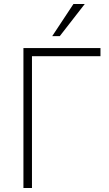

<svg xmlns="http://www.w3.org/2000/svg" viewBox="-20 -947 549 967"><path d="M98 0V-705H486V-664H141V0ZM243 -765 350 -927H407L281 -765Z"/></svg>

Font: Nunito Sans 10pt SemiCondensed ExtraLight
Style: Regular
Weight: 250
Width: 4
Designer: Vernon Adams
Foundry: Vernon Adams
Version: Version 3.101;gftools[0.9.27]